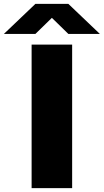

<svg xmlns="http://www.w3.org/2000/svg" viewBox="-92 -970 535 990"><path d="M71 0V-740H280V0ZM423 -795H260.5L175.5 -878L90.5 -795H-72L90.5 -950H260.5Z"/></svg>

Font: Encode Sans Expanded ExtraBold
Style: Regular
Weight: 800
Width: 7
Designer: Multiple Designers
Foundry: Impallari Type
Version: Version 2.000